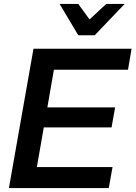

<svg xmlns="http://www.w3.org/2000/svg" viewBox="-20 -949 684 969"><path d="M201 -306H543L561 -407H219L252 -597H626L644 -703H149L25 0H529L548 -106H166ZM516 -929 432 -851 375 -929H281L375 -771H458L609 -929Z"/></svg>

Font: Geom Medium
Style: Italic
Weight: 500
Italic angle: -10°
Version: Version 1.102